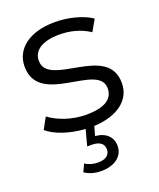

<svg xmlns="http://www.w3.org/2000/svg" viewBox="-139 -618 769 926"><g transform="rotate(-20 245.0 -155.0)"><path d="M220 221C289 221 335 187 335 133C335 89 305 57 249 52L262 5C386 -1 458 -59 458 -145C458 -348 118 -242 118 -382C118 -431 161 -467 254 -467C307 -467 362 -454 408 -423L441 -481C397 -512 322 -531 254 -531C120 -531 44 -467 44 -379C44 -171 385 -278 385 -144C385 -92 344 -59 245 -59C172 -59 101 -85 58 -118L26 -60C65 -26 139 0 218 4L196 86H220C261 86 281 104 281 131C281 160 259 177 220 177C196 177 173 171 154 158L136 197C160 213 188 221 220 221Z"/></g></svg>

Font: Montserrat-Alt1
Style: Regular
Weight: 400
Designer: Differentunic
Foundry: Differentunic
Version: Version 7.222